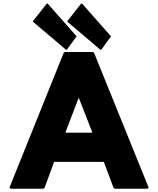

<svg xmlns="http://www.w3.org/2000/svg" viewBox="-20 -1151 970 1178"><path d="M661 -928 488 -1124 481 -1131 474 -1124 392 -1020 399 -1013 598 -844 605 -851ZM450 -928 277 -1124 270 -1131 263 -1124 181 -1020 188 -1013 387 -844 394 -851ZM558 -825 551 -832H377L370 -825L38 0L45 7H247L254 0L312 -158H617L676 0L683 7H885L892 0ZM547 -337H381L463 -552Z"/></svg>

Font: Hussar Woodtype
Style: Blk
Weight: 900
Foundry: Cannot Into Space Fonts
Version: Version 1.07